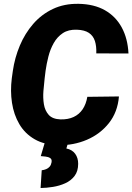

<svg xmlns="http://www.w3.org/2000/svg" viewBox="-20 -741 685 993"><path d="M431.6 -240.2 595.2 -242.2Q588.4 -161.1 543.2 -104.2Q498 -47.4 429.4 -18.1Q360.8 11.2 283.2 9.8Q209.5 8.3 159.2 -20.8Q108.9 -49.8 80.1 -98.9Q51.3 -147.9 42 -209.2Q32.7 -270.5 41 -335.9L46.4 -374.5Q56.2 -442.4 82.5 -505.1Q108.9 -567.9 151.6 -617.2Q194.3 -666.5 253.4 -694.6Q312.5 -722.7 387.2 -721.2Q466.8 -719.7 522.7 -688Q578.6 -656.2 609.6 -599.1Q640.6 -542 644.5 -464.4L478 -464.8Q479.5 -502.4 470.7 -529.3Q461.9 -556.2 439.7 -571Q417.5 -585.9 377.4 -587.4Q334 -588.9 304.9 -569.6Q275.9 -550.3 257.8 -518.1Q239.7 -485.8 230.2 -448.2Q220.7 -410.6 215.8 -375.5L210.9 -335.4Q207.5 -306.6 204.6 -270.8Q201.7 -234.9 207 -201.9Q212.4 -168.9 231.9 -147Q251.5 -125 293 -123.5Q332 -122.6 360.8 -136Q389.6 -149.4 407.5 -176Q425.3 -202.6 431.6 -240.2ZM211.9 -4.4 333 -5.9 323.2 26.9Q353.5 33.2 368.9 54.4Q384.3 75.7 384.3 106Q384.3 144.5 365.7 168.9Q347.2 193.4 317.4 206.8Q287.6 220.2 253.9 225.6Q220.2 231 189.9 231.4L195.8 139.6Q208 138.2 218.8 133.8Q229.5 129.4 236.8 120.8Q244.1 112.3 246.6 98.6Q249.5 83 239.7 76.7Q230 70.3 215.6 68.8Q201.2 67.4 190.9 66.4Z"/></svg>

Font: Roboto Black
Style: Italic
Weight: 900
Italic angle: -12°
Designer: Christian Robertson
Foundry: Google
Version: Version 3.0; 2020